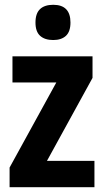

<svg xmlns="http://www.w3.org/2000/svg" viewBox="-20 -781 435 801"><path d="M374 0H20V-82L215 -437H32V-546H366V-456L176 -110H374ZM202 -761Q274 -761 274 -687Q274 -649 255 -631.5Q236 -614 202 -614Q167 -614 147.5 -631.5Q128 -649 128 -687Q128 -725 147 -743Q166 -761 202 -761Z"/></svg>

Font: Noto Sans Kannada Condensed
Style: Bold
Weight: 700
Width: 3
Designer: Jelle Bosma - Monotype Design Team
Foundry: Monotype Imaging Inc.
Version: Version 2.005; ttfautohint (v1.8.4.7-5d5b)